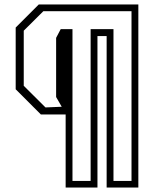

<svg xmlns="http://www.w3.org/2000/svg" viewBox="-20 -720 708 857"><path d="M273 117V-209H162.5L50 -321.5V-597L153 -700H597.5V117H456V-559H415V117ZM303.5 87.5H384.5V-590H486.5V87.5H567V-670H173.5L86 -583V-337L183 -240.5L255.5 -243.5L230.5 -287V-551L251 -590H303.5Z"/></svg>

Font: Tourney Light
Style: Regular
Weight: 300
Version: Version 1.015